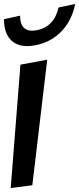

<svg xmlns="http://www.w3.org/2000/svg" viewBox="-86 -914 399 968"><path d="M77 20 152 -613 17 -588 -32 34ZM293 -894 209 -876C195 -812 158 -774 102 -762C44 -751 16 -774 15 -835L-66 -817C-66 -721 -13 -665 93 -686C203 -707 273 -790 293 -894Z"/></svg>

Font: Gamestation Warped
Style: Italic
Weight: 400
Designer: Jonas Hecksher
Foundry: Jonas Hecksher, Playtypeª, e-types AS
Version: Version 1.003